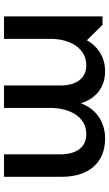

<svg xmlns="http://www.w3.org/2000/svg" viewBox="187 -732 545 959"><g transform="rotate(90 459.5 -252.5)"><path d="M62 0H174V-232C174 -327 219 -411 306 -411C377 -411 407 -354 407 -281V0H519V-229C519 -333 566 -411 650 -411C721 -411 751 -354 751 -281V0H863V-290C863 -419 796 -505 672 -505C592 -505 524 -462 496 -384C472 -460 415 -505 336 -505C262 -505 209 -465 181 -414L104 -492H62Z"/></g></svg>

Font: LaHaus Display SemiBold
Style: Regular
Weight: 600
Designer: We are Make, BastardaType, Dalton Maag Ltd
Foundry: BastardaType, Dalton Maag Ltd
Version: Version 3.100;Glyphs 3.3 (3331)